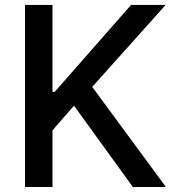

<svg xmlns="http://www.w3.org/2000/svg" viewBox="-20 -747 704 767"><path d="M79.9 0V-727.3H189.6V-380H198.5L503.6 -727.3H641.7L348.4 -399.9L642.8 0H510.7L275.6 -324.9L189.6 -226.2V0Z"/></svg>

Font: TID UI Medium
Style: Regular
Weight: 500
Designer: The TID Project Authors
Foundry: Bakken & Bæck
Version: Version 1.001;hotconv 1.0.109;makeotfexe 2.5.65596